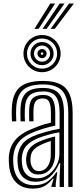

<svg xmlns="http://www.w3.org/2000/svg" viewBox="-20 -1074 480 1103"><path d="M372.3 0V-425.3Q372.3 -512.9 338.8 -550.9Q305.3 -588.9 227.6 -588.9Q147.6 -588.9 111.8 -556.7Q76 -524.5 72.8 -450.1Q72.3 -433.3 72.3 -414.5Q72.3 -395.7 73.7 -377.1H48.9Q47.5 -396.6 47.3 -413.6Q47.1 -430.5 47.9 -451.1Q51.2 -536.3 93.4 -572.6Q135.5 -609 227.6 -609Q288.4 -609 325.7 -590.4Q363 -571.8 380.2 -531.4Q397.3 -491.1 397.3 -425.3V0ZM192.5 -49.7Q229.4 -49.7 258.5 -70.7Q287.5 -91.6 304.5 -124.1Q321.4 -156.5 321.4 -190.8V-313.8Q295.5 -310.2 263.7 -301.6Q231.8 -293 201.3 -281.4Q156.5 -263.6 132.1 -237Q107.8 -210.5 105.2 -164.5Q104.9 -156.4 105.5 -148.5Q106.1 -140.6 106.5 -134.2Q109.7 -93.2 132.1 -71.5Q154.5 -49.7 192.5 -49.7ZM198.7 -71.5Q168.2 -71.5 152 -90.9Q135.7 -110.3 131.3 -136.4Q130.6 -142.2 130.2 -149.9Q129.8 -157.6 130 -162.2Q132.6 -200.4 151.6 -223.3Q170.7 -246.1 209 -262.2Q227.9 -270.3 251.2 -277.7Q274.5 -285.1 296.6 -289.9V-188.6Q296.6 -156.7 285.4 -130Q274.1 -103.3 252.3 -87.4Q230.5 -71.5 198.7 -71.5ZM202.3 -91.2Q225 -91.2 240.5 -104Q255.9 -116.8 263.8 -138.4Q271.7 -160 271.7 -186.4V-264Q253.9 -258.7 240.3 -253.4Q226.6 -248.2 217.1 -243.1Q184.2 -227.2 170.1 -209.4Q155.9 -191.6 155.2 -162.4Q155.1 -156.3 155.2 -150.5Q155.2 -144.8 156.2 -138.6Q158.9 -121.7 169.8 -106.4Q180.7 -91.2 202.3 -91.2ZM168 9.5Q108.6 9.5 73 -25.6Q37.3 -60.6 31.8 -127.9Q31 -138.8 30.6 -152Q30.2 -165.3 30.8 -173.4Q35.4 -232.4 68.8 -271.3Q102.2 -310.3 176.6 -338.7Q195.2 -346.1 209 -351.3Q222.8 -356.4 237.4 -360.7Q252 -364.9 272.5 -369.3V-425.5Q272.5 -468.6 262.7 -488.5Q252.8 -508.4 227.6 -508.4Q198.6 -508.4 186.2 -493.5Q173.8 -478.5 172.5 -445.8Q172.2 -437.3 172 -418Q171.9 -398.7 172.7 -377.1H147.9Q146.9 -401.7 147.2 -418.7Q147.4 -435.8 147.7 -448.3Q149.5 -493.3 169.4 -510.9Q189.2 -528.5 227.6 -528.5Q266.2 -528.5 281.8 -504Q297.4 -479.5 297.4 -425.5V-352.1Q263.5 -345.2 237.6 -337.4Q211.7 -329.6 184.8 -319.6Q117.5 -294.7 88.7 -259.3Q59.9 -223.9 55.8 -171.4Q55.3 -162.6 55.6 -151.3Q55.9 -140.1 56.8 -129.9Q61.4 -71.3 92.5 -40.7Q123.6 -10.1 175.9 -10.1Q223.4 -10.1 253.7 -31.8Q283.9 -53.4 303.4 -84.9H309L300.2 -19.3V0H275.3L275 -4.1L288.1 -47.3H283.5Q260.3 -19.1 234.9 -4.8Q209.5 9.5 168 9.5ZM322.5 0.2V-60L326.3 -136.1H320.7Q300.5 -88.1 267.8 -59Q235.1 -29.9 183.3 -30Q140.2 -30.2 112.9 -55.6Q85.6 -81.1 81.5 -132.1Q81.1 -139.9 80.6 -150.4Q80 -161 80.5 -168.8Q84.3 -216.1 109.5 -248Q134.6 -279.8 193.1 -300.5Q216.3 -308.6 239.1 -315.1Q261.9 -321.7 283.1 -326.5Q304.3 -331.4 322.4 -334V-425.3Q322.4 -491.4 300.6 -520Q278.7 -548.7 227.6 -548.7Q173.9 -548.7 149.4 -525.4Q124.8 -502.2 122.8 -448.9Q122.2 -432.7 122.1 -414.4Q122 -396.2 123.2 -377.1H98.4Q97.3 -397.4 97.2 -415.7Q97.2 -433.9 97.8 -449.4Q100.3 -513.4 130.5 -541.1Q160.6 -568.8 227.6 -568.8Q291.8 -568.8 319.6 -535.5Q347.4 -502.3 347.4 -425.3V0.2ZM221.5 -659.3Q192.1 -659.3 167.7 -673.6Q143.4 -687.9 129.1 -712.3Q114.8 -736.6 114.8 -766Q114.8 -795.8 129.1 -819.9Q143.4 -844.1 167.7 -858.5Q192.1 -872.8 221.5 -872.8Q251.2 -872.8 275.4 -858.5Q299.6 -844.1 313.9 -819.9Q328.3 -795.7 328.3 -766Q328.3 -736.6 313.9 -712.3Q299.6 -687.9 275.4 -673.6Q251.2 -659.3 221.5 -659.3ZM221.5 -679.5Q257.6 -679.5 282.9 -704.8Q308.2 -730.2 308.2 -766Q308.2 -802.2 282.9 -827.4Q257.6 -852.7 221.5 -852.7Q185.6 -852.7 160.3 -827.4Q135 -802.2 135 -766Q135 -730.2 160.3 -704.8Q185.6 -679.5 221.5 -679.5ZM221.5 -699.6Q193.7 -699.6 174.4 -718.9Q155.1 -738.3 155.1 -766.1Q155.1 -793.8 174.4 -813.2Q193.7 -832.5 221.5 -832.5Q249.3 -832.5 268.7 -813.2Q288 -793.8 288 -766.1Q288 -738.3 268.7 -718.9Q249.3 -699.6 221.5 -699.6ZM221.5 -719.7Q240.9 -719.7 254.4 -733.3Q267.9 -746.9 267.9 -766Q267.9 -785.4 254.4 -798.9Q240.9 -812.4 221.5 -812.4Q202.4 -812.4 188.8 -798.9Q175.2 -785.4 175.2 -766Q175.2 -746.9 188.8 -733.3Q202.4 -719.7 221.5 -719.7ZM221.5 -739.8Q210.6 -739.8 203 -747.5Q195.3 -755.1 195.3 -766.1Q195.3 -777 203 -784.7Q210.6 -792.3 221.6 -792.3Q232.5 -792.3 240.1 -784.7Q247.8 -777 247.8 -766Q247.8 -755.1 240.1 -747.5Q232.5 -739.8 221.5 -739.8ZM221.6 -759.2Q228.5 -759.2 228.5 -766.1Q228.5 -773 221.6 -773Q214.6 -773 214.6 -766.1Q214.6 -759.2 221.6 -759.2ZM177.9 -908.3 268.8 -1053.6H296.6L201.8 -908.3ZM270.6 -908.3 376.6 -1053.6H404.4L294.6 -908.3ZM224.3 -908.3 322.7 -1053.6H350.5L248.1 -908.3Z"/></svg>

Font: Big Shoulders Inline Thin
Style: Regular
Weight: 100
Designer: Patric King
Foundry: XO Type Co
Version: Version 2.002